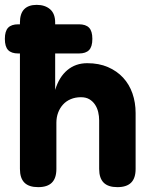

<svg xmlns="http://www.w3.org/2000/svg" viewBox="-20 -760 640 790"><path d="M55 -540Q27 -540 13.5 -554Q0 -568 0 -600Q0 -632 13.5 -646Q27 -660 55 -660H62V-667Q62 -704 79.5 -722Q97 -740 131 -740Q165 -740 186 -722Q207 -704 207 -667V-660H305Q333 -660 346.5 -646Q360 -632 360 -600Q360 -568 346.5 -554Q333 -540 305 -540H207V-390Q223 -443 257 -471.5Q291 -500 339 -500Q387 -500 424 -484Q461 -468 486.5 -440.5Q512 -413 525 -375.5Q538 -338 538 -295V-65Q538 -27 519.5 -8.5Q501 10 463 10Q425 10 406.5 -8.5Q388 -27 388 -65V-265Q388 -282 384 -299Q380 -316 371 -329.5Q362 -343 348 -351.5Q334 -360 313 -360Q290 -360 271 -352Q252 -344 239 -329.5Q226 -315 219 -296Q212 -277 212 -255V-65Q212 -27 193.5 -8.5Q175 10 137 10Q99 10 80.5 -8.5Q62 -27 62 -65V-540Z"/></svg>

Font: Maple Mono NL ExtraBold
Style: Regular
Weight: 800
Monospace: yes
Designer: subframe7536
Version: Version 7.000